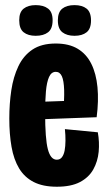

<svg xmlns="http://www.w3.org/2000/svg" viewBox="-20 -707 416 739"><path d="M198.7 11.7Q145 11.7 109.6 -6.5Q74.2 -24.7 53.6 -58.8Q33 -93 24.4 -141.8Q15.8 -190.5 15.8 -250.8Q15.8 -307.8 23.5 -359.3Q31.2 -410.8 50.6 -451.8Q70 -492.7 104.8 -516.1Q139.7 -539.5 194.7 -539.5Q245.5 -539.5 279.2 -519.2Q312.8 -499 331.5 -461.3Q350.2 -423.7 355.2 -371.4Q360.2 -319.2 352 -255.8L107.3 -246.8V-314.2L238.3 -318.8L222.8 -270Q228 -325.3 226.9 -360.8Q225.8 -396.3 218.2 -413.4Q210.5 -430.5 194.7 -430.5Q177.7 -430.5 168.8 -410.8Q160 -391.2 156.8 -355.6Q153.7 -320 153.7 -271.3Q153.7 -173 164.2 -132.7Q174.7 -92.3 198.5 -92.3Q211.2 -92.3 218.4 -101.9Q225.7 -111.5 228.8 -127.8Q231.8 -144 232 -165.3Q232.2 -186.7 229.8 -210L356.5 -197.8Q363.3 -160.2 359.8 -122.8Q356.2 -85.5 339.1 -54.9Q322 -24.3 287.9 -6.3Q253.8 11.7 198.7 11.7ZM266.8 -569.2Q237.7 -569.2 220.2 -582.7Q202.7 -596.2 202.7 -628.3Q202.7 -660.3 219.8 -673.8Q236.8 -687.3 266.8 -687.3Q296.3 -687.3 313.3 -673.8Q330.3 -660.3 330.3 -628.2Q330.3 -596.2 313.2 -582.7Q296.2 -569.2 266.8 -569.2ZM117.3 -569.2Q88.2 -569.2 71.1 -582.7Q54 -596.2 54 -629.2Q54 -660.3 71.1 -673.8Q88.2 -687.3 117.3 -687.3Q147.5 -687.3 165 -673.9Q182.5 -660.5 182.5 -629Q182.5 -596.2 165 -582.7Q147.5 -569.2 117.3 -569.2Z"/></svg>

Font: Bricolage Grotesque 96pt ExtraBold Condensed
Style: Regular
Weight: 800
Width: 3
Version: Version 1.001;gftools[0.9.33.dev8+g029e19f]